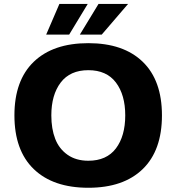

<svg xmlns="http://www.w3.org/2000/svg" viewBox="-20 -920 890 952"><path d="M209 -748.5 274.5 -900.5H415L323 -748.5ZM376 -748.5 468.5 -900.5H615L484.5 -748.5ZM418 11Q243.5 11 147.5 -81.5Q51.5 -174 51.5 -348Q51.5 -521.5 147.5 -613.8Q243.5 -706 418 -706Q592 -706 687.5 -613.8Q783 -521.5 783 -348Q783 -174 687.5 -81.5Q592 11 418 11ZM418 -123Q508.5 -123 554.8 -184.2Q601 -245.5 601 -348Q601 -449.5 554.8 -510.8Q508.5 -572 418 -572Q327.5 -572 281 -510.8Q234.5 -449.5 234.5 -348Q234.5 -281 253.8 -231.5Q273 -182 315 -152.5Q357 -123 418 -123Z"/></svg>

Font: League Mono Wide
Style: Bold
Weight: 700
Width: 8
Designer: Tyler Finck
Foundry: The League of Moveable Type / Tyler Finck
Version: Version 2.210